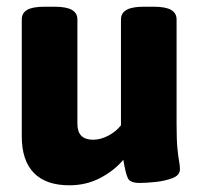

<svg xmlns="http://www.w3.org/2000/svg" viewBox="-20 -545 597 573"><path d="M187 8Q117 8 81 -29Q45 -66 45 -138V-487Q45 -506 61 -515.5Q77 -525 114 -525H142Q178 -525 194.5 -515.5Q211 -506 211 -487V-175Q211 -128 258 -128Q280 -128 303 -140Q326 -152 341 -171V-487Q341 -506 357.5 -515.5Q374 -525 410 -525H438Q474 -525 490.5 -515.5Q507 -506 507 -487V-174Q507 -127 509.5 -102Q512 -77 514.5 -64Q517 -51 517 -40Q517 -22 495 -13.5Q473 -5 444.5 -2Q416 1 397 1Q369 1 362 -12.5Q355 -26 348 -68Q320 -35 278.5 -13.5Q237 8 187 8Z"/></svg>

Font: Asap ExtraBold
Style: Regular
Weight: 800
Designer: Pablo Cosgaya
Foundry: Omnibus-Type
Version: Version 3.001; ttfautohint (v1.8.4.7-5d5b)